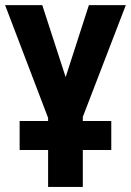

<svg xmlns="http://www.w3.org/2000/svg" viewBox="-20 -734 514 754"><path d="M168.9 0V-145H57.1V-258.8H168.9V-271L0 -713.9H146L237.8 -431.2L329.1 -713.9H474.1L305.2 -274.9V-258.8H417V-145H305.2V0Z"/></svg>

Font: Open Sans Condensed
Style: Regular
Weight: 400
Width: 3
Designer: Monotype Design Team
Foundry: Monotype Imaging Inc.
Version: Version 3.000